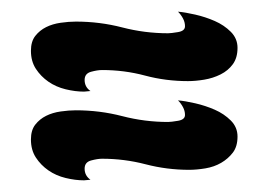

<svg xmlns="http://www.w3.org/2000/svg" viewBox="-20 -489 464 329"><path d="M302 -350Q264 -350 228.5 -359.5Q193 -369 155 -369Q147 -369 136 -366Q125 -363 125 -352Q125 -340 135 -333L124 -332Q109 -332 92.5 -336Q76 -340 63 -349Q50 -358 41.5 -371Q33 -384 33 -402Q33 -418 40.5 -427.5Q48 -437 59 -442.5Q70 -448 84 -450Q98 -452 110 -452Q151 -452 189.5 -442Q228 -432 268 -432Q273 -432 285 -434Q297 -436 297 -444Q297 -451 293.5 -457.5Q290 -464 285 -469Q297 -468 314.5 -464Q332 -460 348 -453Q364 -446 375.5 -434.5Q387 -423 387 -407Q387 -390 379 -379Q371 -368 358 -361.5Q345 -355 330 -352.5Q315 -350 302 -350ZM304 -198Q266 -198 229.5 -207.5Q193 -217 155 -217Q147 -217 136 -214Q125 -211 125 -200Q125 -188 135 -181L124 -180Q109 -180 92.5 -184Q76 -188 63 -197Q50 -206 41.5 -219Q33 -232 33 -250Q33 -266 40.5 -275.5Q48 -285 59 -290.5Q70 -296 84 -298Q98 -300 110 -300Q151 -300 189.5 -290Q228 -280 268 -280Q273 -280 285 -282Q297 -284 297 -292Q297 -299 293.5 -305.5Q290 -312 285 -317Q297 -316 314.5 -312Q332 -308 348 -301Q364 -294 375.5 -282.5Q387 -271 387 -255Q387 -238 379 -227.5Q371 -217 359 -210Q347 -203 332 -200.5Q317 -198 304 -198Z"/></svg>

Font: Gloria
Style: Regular
Weight: 400
Designer: Peter Wiegel
Foundry: Peter Wiegel
Version: Version 1.000